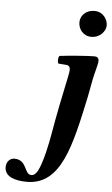

<svg xmlns="http://www.w3.org/2000/svg" viewBox="-154 -697 551 943"><g transform="rotate(5 122.0 -225.5)"><path d="M141 -176C121 -78 114 -16 96 56C74 142 58 172 34 172C-3 172 10 99 -56 99C-74 99 -95 114 -95 144C-95 191 -44 207 15 207C184 207 225 8 277 -235L293 -320C301 -360 314 -398 314 -415C314 -429 306 -436 293 -436C261 -436 168 -429 121 -423C114 -415 113 -394 119 -385L159 -382C171 -381 177 -372 177 -362C177 -353 177 -349 171 -321ZM204 -596C204 -563 228 -530 268 -530C313 -530 339 -566 339 -592C339 -622 316 -658 274 -658C227 -658 204 -626 204 -596Z"/></g></svg>

Font: Libertinus Serif
Style: Bold Italic
Weight: 700
Italic angle: -12°
Designer: Philipp H. Poll, Khaled Hosny
Foundry: Caleb Maclennan
Version: Version 7.050;RELEASE